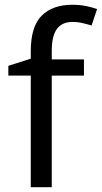

<svg xmlns="http://www.w3.org/2000/svg" viewBox="-20 -785 427 805"><path d="M332 -468H197V0H109V-468H15V-509L109 -539V-570Q109 -674 155 -719.5Q201 -765 283 -765Q315 -765 341.5 -759.5Q368 -754 387 -747L364 -678Q348 -683 327 -688Q306 -693 284 -693Q240 -693 218.5 -663.5Q197 -634 197 -571V-536H332Z"/></svg>

Font: Noto Sans Medefaidrin
Style: Regular
Weight: 400
Designer: Dalton Maag Ltd
Foundry: Dalton Maag Ltd
Version: Version 1.002; ttfautohint (v1.8.4.7-5d5b)